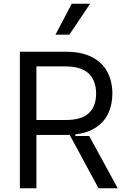

<svg xmlns="http://www.w3.org/2000/svg" viewBox="-20 -1003 675 1023"><path d="M607.2 0H505L351.2 -284.4Q345.2 -284.1 333.1 -284.1H174V0H85.9V-727.3H331.7Q414.1 -727.3 469.5 -698.9Q524.9 -670.5 551.7 -620.4Q578.5 -570.3 578.8 -504.3Q578.5 -445.3 557 -399.3Q535.5 -353.3 491.3 -324Q447.1 -294.7 381.4 -286.9V-278.4H455.3ZM330.3 -363.6Q414.4 -363.6 453.1 -399.9Q491.8 -436.1 492.2 -504.3Q491.8 -573.2 452.6 -611.2Q413.4 -649.1 328.8 -649.1H174V-363.6ZM349.4 -818.2H275.6L362.2 -983H460.2Z"/></svg>

Font: Riot Sans
Style: Regular
Weight: 400
Designer: Rasmus Andersson
Foundry: rsms
Version: Version 4.001